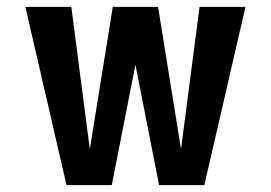

<svg xmlns="http://www.w3.org/2000/svg" viewBox="-20 -540 790 560"><path d="M174 0 54 -520H188L242 -105L309 -520H441L508 -105L562 -520H696L576 0H444L375 -351L306 0Z"/></svg>

Font: Iosevka Aile Extrabold
Style: Regular
Weight: 800
Designer: Belleve Invis
Foundry: Belleve Invis
Version: Version 27.3.5; ttfautohint (v1.8.4)